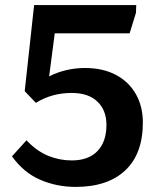

<svg xmlns="http://www.w3.org/2000/svg" viewBox="-20 -720 629 754"><path d="M277 14Q203 14 138 -14Q73 -42 27 -106L84 -169Q125 -126 169.5 -108Q214 -90 262 -90Q327 -90 362.5 -126.5Q398 -163 398 -230Q398 -287 362.5 -321Q327 -355 262 -355Q183 -355 121 -316L77 -362L114 -700H515L514 -670L489 -589H195L173 -420Q204 -436 240 -444.5Q276 -453 313 -453Q384 -453 435 -426Q486 -399 513.5 -350.5Q541 -302 541 -239Q541 -116 472 -51Q403 14 277 14Z"/></svg>

Font: Literata 7pt SemiBold
Style: Regular
Weight: 600
Designer: Latin by Veronika Burian and Jose Scaglione. Greek by Irene Vlachou. Cyrillic by Vera Evstafieva.
Foundry: TypeTogether
Version: Version 3.002